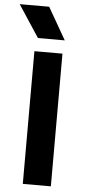

<svg xmlns="http://www.w3.org/2000/svg" viewBox="-75 -974 456 1009"><g transform="rotate(5 153.0 -470.0)"><path d="M85.5 0V-700H233.5V0ZM98 -770.5 -13 -939.5H142.5L239.5 -770.5Z"/></g></svg>

Font: Geologica SemiBold
Style: Regular
Weight: 600
Designer: Sindre Bremnes, Frode Helland
Foundry: Monokrom Skriftforlag AS
Version: Version 1.010;gftools[0.9.28]